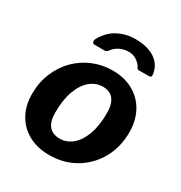

<svg xmlns="http://www.w3.org/2000/svg" viewBox="-175 -869 949 1005"><g transform="rotate(30 299.5 -366.0)"><path d="M266 10Q193 10 139.5 -19.5Q86 -49 57 -101.5Q28 -154 28 -223Q28 -293 52.5 -351.5Q77 -410 119 -452Q161 -494 216.5 -517Q272 -540 333 -540Q406 -540 459.5 -509.5Q513 -479 541.5 -425.5Q570 -372 570 -302Q570 -213 530 -142Q490 -71 421 -30.5Q352 10 266 10ZM270 -92Q311 -92 344.5 -119.5Q378 -147 398 -200.5Q418 -254 418 -332Q418 -386 396 -413.5Q374 -441 331 -441Q290 -441 256 -413Q222 -385 202 -331Q182 -277 182 -199Q182 -146 204 -119Q226 -92 270 -92ZM182 -609Q173 -609 170 -617.5Q167 -626 171 -635Q188 -669 215.5 -693Q243 -717 279 -729.5Q315 -742 356 -742Q400 -742 436 -730Q472 -718 495.5 -693Q519 -668 525 -629Q526 -621 524 -615Q522 -609 511 -609H450Q442 -609 439.5 -615Q437 -621 431 -629Q424 -639 413 -647.5Q402 -656 388.5 -661.5Q375 -667 357 -667Q329 -667 303.5 -654.5Q278 -642 263 -620Q258 -613 252.5 -611Q247 -609 242 -609Z"/></g></svg>

Font: Libre Franklin
Style: Bold Italic
Weight: 700
Italic angle: -8°
Designer: Pablo Impallari, Rodrigo Fuenzalida, Nhung Nguyen
Foundry: Impallari Type
Version: Version 3.000